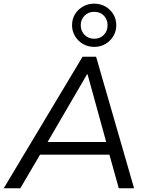

<svg xmlns="http://www.w3.org/2000/svg" viewBox="-42 -1009 797 1029"><path d="M-22 0 400.5 -705H473L676.6 0H594.6L538.5 -201.2L572.3 -180H141.9L185 -201.2L66.9 0ZM424.3 -610.5 202.8 -230.3 181.8 -248.1H553.3L532.1 -230.3L427.3 -610.5ZM462.7 -757.7Q429.8 -757.7 402.6 -773.4Q375.5 -789.1 359.8 -815.5Q344.1 -842 344.1 -873.8Q344.1 -906.6 359.8 -932.5Q375.5 -958.5 402.5 -973.9Q429.6 -989.4 462.5 -989.4Q496.5 -989.4 523.2 -973.9Q549.8 -958.5 565.5 -932.5Q581.2 -906.5 581.2 -873.7Q581.2 -841.9 565.5 -815.5Q549.8 -789.1 523.2 -773.4Q496.7 -757.7 462.7 -757.7ZM462.6 -801.4Q494.8 -801.4 514.7 -822.3Q534.5 -843.2 534.5 -873.8Q534.5 -904.4 514.7 -925Q495 -945.7 462.7 -945.7Q431.5 -945.7 411.1 -924.9Q390.7 -904.2 390.7 -873.8Q390.7 -843.1 411 -822.3Q431.3 -801.4 462.6 -801.4Z"/></svg>

Font: Mulish ExtraLight
Style: Italic
Weight: 200
Italic angle: -9°
Designer: Vernon Adams
Foundry: Vernon Adams
Version: Version 3.603